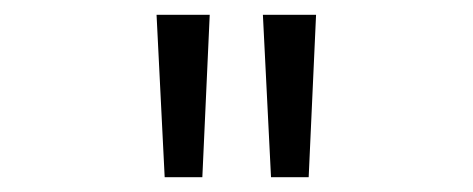

<svg xmlns="http://www.w3.org/2000/svg" viewBox="-20 -770 640 260"><path d="M203 -530 192 -750H264L254 -530ZM347 -530 336 -750H408L398 -530Z"/></svg>

Font: Red Hat Mono
Style: Regular
Weight: 400
Designer: Pentagram, MCKL
Foundry: Pentagram, MCKL
Version: Version 1.023